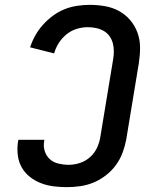

<svg xmlns="http://www.w3.org/2000/svg" viewBox="-20 -763 640 791"><path d="M255 8Q227 8 200 4.5Q173 1 148.5 -8.5Q124 -18 103.5 -34Q83 -50 70 -72.5Q57 -95 53.5 -122.5Q50 -150 54 -178L56 -187H163L162 -182Q158 -160 164.5 -140Q171 -120 185.5 -107Q200 -94 221 -89Q242 -84 263 -84Q287 -84 310.5 -92Q334 -100 352.5 -117Q371 -134 381 -157Q391 -180 394 -203L446 -518Q449 -535 449 -552.5Q449 -570 444.5 -586Q440 -602 430.5 -615Q421 -628 406.5 -636Q392 -644 375.5 -647.5Q359 -651 341 -651Q319 -651 296 -644Q273 -637 254 -621.5Q235 -606 222 -585.5Q209 -565 203 -543L104 -568Q112 -593 125.5 -617Q139 -641 157.5 -661.5Q176 -682 198.5 -698.5Q221 -715 246 -725Q271 -735 297.5 -739Q324 -743 350 -743Q382 -743 413 -737.5Q444 -732 470.5 -717.5Q497 -703 516.5 -680Q536 -657 546.5 -628Q557 -599 557 -567Q557 -535 552 -503L500 -188Q495 -161 485 -134Q475 -107 457.5 -83Q440 -59 416 -40.5Q392 -22 365.5 -11Q339 0 310.5 4Q282 8 255 8Z"/></svg>

Font: Iosevka Semibold Extended
Style: Italic
Weight: 600
Width: 7
Italic angle: -9°
Monospace: yes
Designer: Belleve Invis
Foundry: Belleve Invis
Version: Version 32.5.0; ttfautohint (v1.8.4)